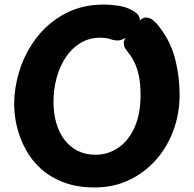

<svg xmlns="http://www.w3.org/2000/svg" viewBox="-20 -803 850 843"><path d="M561.6 -757.1Q576.6 -749.2 585.2 -738.7Q593.9 -728.2 593.9 -715.2Q593.9 -707.2 584.6 -692.4Q575.2 -677.6 560.7 -662Q546.2 -646.4 529.2 -635.9Q512.2 -625.4 496.7 -625.3Q479 -625.7 463.3 -631.6Q447.7 -637.4 420.1 -637.4Q371.4 -637.4 333.2 -614.2Q294.9 -590.9 268.7 -551.4Q242.6 -511.9 228.7 -461.5Q214.9 -411.1 214.9 -356.1Q214.9 -305.1 227.3 -262.4Q239.7 -219.8 263.4 -188.7Q287.2 -157.7 321.5 -140.6Q355.8 -123.6 398.8 -123.6Q454.6 -123.6 499.4 -154.2Q544.2 -184.9 570.7 -243.4Q597.2 -302 597.2 -385.6Q597.2 -434.2 590 -468.6Q582.8 -502.9 571.2 -527.1Q559.7 -551.2 546.2 -568.1Q539.3 -577.4 531.4 -588.3Q523.4 -599.1 523.4 -614Q523.4 -624.6 534.4 -643.2Q545.4 -661.8 561.8 -680.9Q578.1 -700.1 593.6 -713.1Q609.1 -726 617.9 -726Q635.4 -726 648.3 -717Q661.1 -708 671.6 -695Q682 -682 689.8 -671Q732.9 -611.2 750.7 -537.4Q768.6 -463.6 768.6 -386.6Q768.6 -304.6 741.7 -231.2Q714.8 -157.8 664.9 -101.3Q615.1 -44.8 546.8 -12.4Q478.6 20 395.2 20Q318.1 20 259.3 -2.5Q200.4 -25 159.1 -62.7Q117.8 -100.4 92.2 -148.1Q66.6 -195.7 54.4 -246.2Q42.3 -296.8 42.3 -343.4Q42.3 -422.7 68.2 -500.7Q94 -578.8 144.8 -642.7Q195.6 -706.7 268.9 -744.8Q342.2 -783 437.2 -783Q464.2 -783 499.3 -777.9Q534.3 -772.8 561.6 -757.1Z"/></svg>

Font: Playpen Sans Deva
Style: Regular
Weight: 400
Designer: Pooja Saxena, Gunjan Panchal, Laura Meseguer, Veronika Burian, José Scaglione
Foundry: TypeTogether
Version: Version 2.000